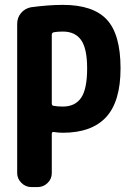

<svg xmlns="http://www.w3.org/2000/svg" viewBox="-20 -760 540 780"><path d="M235.4 -327.1Q285.2 -327.1 309.6 -362.8Q334 -398.4 334 -482.4Q334 -562.5 309.6 -597.2Q285.2 -631.8 235.4 -631.8Q213.9 -631.8 198.2 -628.9Q190.4 -627 190.4 -618.2V-339.8Q190.4 -331.1 197.3 -330.1Q213.9 -327.1 235.4 -327.1ZM235.4 -740.2Q358.4 -740.2 414.1 -680.2Q469.7 -620.1 469.7 -482.4Q469.7 -347.7 411.1 -284.2Q352.5 -220.7 235.4 -220.7Q218.8 -220.7 199.2 -223.6Q190.4 -225.6 190.4 -215.8V-56.6Q190.4 -33.2 173.3 -16.6Q156.2 0 132.8 0H107.4Q84 0 66.9 -17.1Q49.8 -34.2 49.8 -56.6V-663.1Q49.8 -688.5 65.4 -707Q81.1 -725.6 105.5 -730.5Q177.7 -740.2 235.4 -740.2Z"/></svg>

Font: Rounded Mgen+ 1mn bold
Style: Bold
Weight: 700
Designer: [Source Han Sans]
Ryoko NISHIZUKA  (kana & ideographs); Paul D. Hunt (Latin, Greek & Cyrillic); Wenlong ZHANG  (bopomofo
Version: Version 1.059.20150602